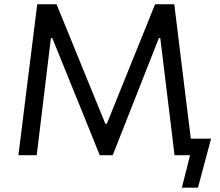

<svg xmlns="http://www.w3.org/2000/svg" viewBox="-20 -733 1039 907"><path d="M839.1 153.6 880.7 -11.1 903 0H811.1V-77.8Q848.3 -77.8 894.3 -77.8Q940.2 -77.8 977.1 -77.8Q969 -48 961.1 -18.5Q953.1 11 945.6 39.8Q938 68 930.4 96.5Q922.7 125.1 915.1 153.6ZM66.9 0Q74.2 -57.9 81.3 -114.4Q88.5 -171 96.5 -237.4L125.9 -472.7Q134.2 -538.2 141.1 -594.6Q148 -651 155.9 -713H247Q278.2 -637.1 307.1 -566.3Q336 -495.4 364.5 -425.3L477.6 -148.6H484.7L596.4 -425.2Q625 -495.8 653.4 -566Q681.8 -636.2 712.6 -713H803.3Q811 -651.8 817.8 -595.3Q824.6 -538.8 832.8 -472.8L861.9 -235.4Q870 -170.6 876.9 -114.9Q883.8 -59.2 890.8 0H804.5Q792.9 -94.9 782.6 -180.4Q772.2 -265.9 763.1 -340L737.2 -553.1H730.6L640.1 -323.5Q607.1 -239.8 574.1 -156.2Q541.1 -72.6 512.5 0H451Q432.8 -45.7 410.8 -100Q388.9 -154.3 365.8 -211.3Q342.7 -268.3 320.6 -322.2L227 -553.1H220.5L194.7 -340.4Q185.7 -266.2 175.4 -180.5Q165 -94.8 153.4 0Z"/></svg>

Font: Commissioner Thin
Style: Regular
Weight: 100
Designer: Kostas Bartsokas
Foundry: Kostas Bartsokas
Version: Version 1.001;gftools[0.9.23]